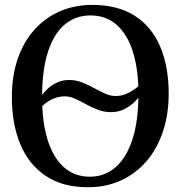

<svg xmlns="http://www.w3.org/2000/svg" viewBox="-20 -772 755 803"><path d="M444.5 -303Q415.5 -303 389.5 -313Q363.5 -323 340 -336Q316.5 -349 294.5 -359Q272.5 -369 251.5 -369Q228 -369 208.2 -361.2Q188.5 -353.5 173.8 -342.5Q159 -331.5 148.5 -321V-365.5Q161 -383.5 178.5 -400Q196 -416.5 219 -427Q242 -437.5 269.5 -437.5Q298 -437.5 323.5 -427.2Q349 -417 372.8 -404Q396.5 -391 418.8 -380.8Q441 -370.5 463.5 -370.5Q485.5 -370.5 505 -378.2Q524.5 -386 540 -397Q555.5 -408 565 -417L567 -374.5Q555 -356.5 536.5 -340Q518 -323.5 495 -313.2Q472 -303 444.5 -303ZM351 11Q243.5 12 171.8 -36Q100 -84 64.8 -169.2Q29.5 -254.5 29.5 -365.5Q29.5 -454.5 54 -525.8Q78.5 -597 123.8 -647.5Q169 -698 230.5 -724.8Q292 -751.5 366.5 -751.5Q473 -751.5 544 -705.8Q615 -660 650.2 -576.5Q685.5 -493 685.5 -381Q685.5 -292.5 661 -220.5Q636.5 -148.5 592 -97Q547.5 -45.5 486.2 -17.5Q425 10.5 351 11ZM356 -33Q417.5 -33 463 -72.2Q508.5 -111.5 533.8 -188.8Q559 -266 559 -381Q559 -481.5 536 -554.8Q513 -628 468.2 -667.8Q423.5 -707.5 358.5 -707.5Q297 -707.5 251.5 -670Q206 -632.5 181 -556.5Q156 -480.5 156 -365.5Q156 -263 178.8 -188.5Q201.5 -114 246.2 -73.5Q291 -33 356 -33Z"/></svg>

Font: Merriweather 60pt Medium
Style: Regular
Weight: 500
Version: Version 2.100